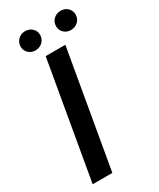

<svg xmlns="http://www.w3.org/2000/svg" viewBox="-221 -947 838 1015"><g transform="rotate(-30 198.0 -440.0)"><path d="M146 0H25.9L149.4 -710.9H269.5ZM119.6 -879.9Q146 -879.9 163.1 -863.5Q180.2 -847.2 180.2 -823.2Q180.2 -798.3 163.1 -781.5Q146 -764.6 120.1 -763.7Q92.8 -763.7 76.2 -780.3Q59.6 -796.9 59.6 -820.3Q59.6 -843.8 76.2 -861.3Q92.8 -878.9 119.6 -879.9ZM335.9 -879.4Q363.3 -879.4 379.9 -862.8Q396.5 -846.2 396.5 -822.8Q396.5 -797.9 379.4 -781Q362.3 -764.2 336.4 -763.2Q309.6 -763.2 292.7 -779.3Q275.9 -795.4 275.9 -819.8Q275.9 -844.2 292.7 -861.3Q309.6 -878.4 335.9 -879.4Z"/></g></svg>

Font: RobotoDraft Medium
Style: Italic
Weight: 500
Italic angle: -12°
Version: Version 2.001152; 2014